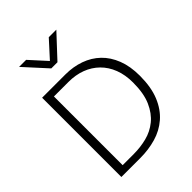

<svg xmlns="http://www.w3.org/2000/svg" viewBox="-239 -962 1079 1079"><g transform="rotate(-45 301.0 -422.0)"><path d="M265 -630Q327 -630 380.5 -611Q434 -592 473 -554.5Q512 -517 534 -460.5Q556 -404 556 -329Q556 -238 530 -175Q504 -112 459 -73Q414 -34 355 -17Q296 0 230 0H80V-630ZM132 -42H221Q273 -42 323 -54.5Q373 -67 413 -99.5Q453 -132 477.5 -187.5Q502 -243 502 -329Q502 -390 483.5 -438Q465 -486 431 -519.5Q397 -553 350.5 -570.5Q304 -588 247 -588H132ZM111 -844H167L257 -745L347 -844H407L282 -710H233Z"/></g></svg>

Font: Mukta ExtraLight
Style: Regular
Weight: 275
Designer: Girish Dalvi and Yashodeep Gholap
Foundry: Ek Type
Version: Version 2.538;PS 1.002;hotconv 16.6.51;makeotf.lib2.5.65220;